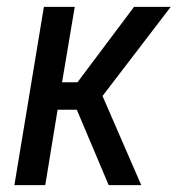

<svg xmlns="http://www.w3.org/2000/svg" viewBox="-20 -540 540 560"><path d="M297 0 204 -220H148L112 0H22L108 -520H198L161 -300H206L371 -520H478L279 -260L392 0Z"/></svg>

Font: Iosevka Term Curly Md Obl
Style: Regular
Weight: 500
Italic angle: -9°
Designer: Belleve Invis
Foundry: Belleve Invis
Version: Version 32.3.0